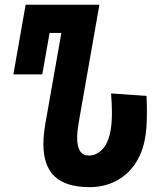

<svg xmlns="http://www.w3.org/2000/svg" viewBox="-20 -750 640 790"><path d="M158.5 -157.5Q158.5 -195 167 -243.5L232.5 -614.5H184L154 -444H35L85.5 -730.5H389L303.5 -244Q297.5 -208 297.5 -183Q297.5 -110 345.5 -110Q377 -110 401.5 -136Q426 -162 435 -213.5Q440.5 -243 440.5 -285Q440.5 -322 437 -365.5L583 -355.5Q584.5 -318 584.5 -287.5Q584.5 -222 577 -182Q566 -119 534.2 -73.5Q502.5 -28 454.8 -4Q407 20 348.5 20Q252 20 205.2 -23.8Q158.5 -67.5 158.5 -157.5Z"/></svg>

Font: JuliaMono ExtraBoldItalic
Style: Regular
Weight: 800
Italic angle: -9°
Monospace: yes
Designer: cormullion
Foundry: corm
Version: Version 0.049; ttfautohint (v1.8.4)